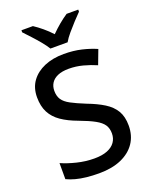

<svg xmlns="http://www.w3.org/2000/svg" viewBox="-172 -1033 897 1134"><g transform="rotate(-20 277.0 -465.5)"><path d="M510 -196Q510 -133 479 -87Q448 -41 390 -15.5Q332 10 250 10Q208 10 171.5 6Q135 2 105 -6Q75 -14 50 -26V-127Q90 -109 144.5 -95.5Q199 -82 254 -82Q303 -82 335.5 -95Q368 -108 384.5 -131.5Q401 -155 401 -186Q401 -218 386.5 -240Q372 -262 337 -281.5Q302 -301 240 -324Q180 -346 139.5 -374Q99 -402 78.5 -441.5Q58 -481 58 -537Q58 -596 88 -637.5Q118 -679 171 -701.5Q224 -724 293 -724Q354 -724 404.5 -712Q455 -700 496 -682L462 -592Q423 -609 379.5 -620.5Q336 -632 291 -632Q249 -632 221.5 -620Q194 -608 180.5 -587Q167 -566 167 -538Q167 -505 181.5 -483Q196 -461 229.5 -443Q263 -425 320 -402Q381 -379 423.5 -352.5Q466 -326 488 -289Q510 -252 510 -196ZM231 -781Q217 -804 195 -830.5Q173 -857 149 -883Q125 -909 107 -928V-941H179Q205 -924 232 -901.5Q259 -879 284 -852Q311 -879 338 -901.5Q365 -924 391 -941H464V-928Q445 -909 421 -883Q397 -857 374.5 -830.5Q352 -804 339 -781Z"/></g></svg>

Font: Noto Sans Khmer Medium
Style: Regular
Weight: 500
Version: Version 2.003